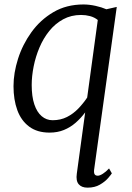

<svg xmlns="http://www.w3.org/2000/svg" viewBox="-20 -584 590 860"><path d="M401.5 176.5Q400 190.5 404 196.8Q408 203 418 203Q427 203 440.8 194.2Q454.5 185.5 468.5 170.5L481 192.5Q477 199 463.5 214.5Q450 230 427.2 243.2Q404.5 256.5 372 256.5Q345.5 256.5 332.5 241.2Q319.5 226 324 194L361.5 -80.5Q342.5 -55 318.8 -34.2Q295 -13.5 266.2 -1.8Q237.5 10 202 10Q146.5 10 110.5 -17Q74.5 -44 57.5 -90.8Q40.5 -137.5 40.5 -198Q40.5 -257 60.8 -320.8Q81 -384.5 120.8 -439.8Q160.5 -495 219 -529.5Q277.5 -564 354 -564Q379.5 -564 407.8 -557.8Q436 -551.5 456.5 -542.5L503 -553ZM418 -494.5Q403 -506.5 383.5 -511.8Q364 -517 343 -517Q298.5 -517 262.8 -497.5Q227 -478 200.5 -445Q174 -412 156.8 -371.2Q139.5 -330.5 130.8 -286.8Q122 -243 122 -203Q122 -151.5 133.8 -116.5Q145.5 -81.5 166.8 -63.5Q188 -45.5 215.5 -45.5Q251.5 -45.5 280 -60Q308.5 -74.5 331 -98Q353.5 -121.5 370.5 -147Z"/></svg>

Font: Merriweather 28pt Light
Style: Italic
Weight: 300
Italic angle: -7.8°
Version: Version 2.101